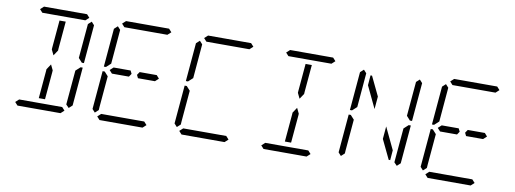

<svg xmlns="http://www.w3.org/2000/svg" viewBox="-73 -1441 5042 1881"><g transform="rotate(10 2448.0 -500.0)"><path d="M204 -969 238 -1000H666L694 -969L660 -938H658H477H415H234H232ZM405 -108H343L367 -382L368 -400L404 -454L430 -400L429 -382ZM411 -892H473L449 -618L448 -600L412 -546L386 -600L387 -618ZM612 -31 578 0H150L122 -31L156 -62H158H339H401H582H584ZM649 -436 694 -477H715L682 -95L648 -64L619 -94ZM724 -936 752 -905 719 -523H698L661 -564L691 -906Z M1020 -969 1054 -1000H1482L1510 -969L1476 -938H1474H1293H1231H1050H1048ZM1020 -469H1007L979 -500L1013 -531H1026H1150H1174H1182L1197 -500L1176 -469H1168H1144ZM1428 -31 1394 0H966L938 -31L972 -62H974H1155H1217H1398H1400ZM908 -64 880 -95 913 -477H934L943 -467L971 -436L944 -125L943 -108L942 -95ZM938 -523H917L950 -905L984 -936L1012 -905L1011 -892L983 -564L949 -533ZM1428 -531H1442L1469 -500L1435 -469H1422H1298H1274H1266L1251 -500L1272 -531H1280H1304Z M1836 -969 1870 -1000H2298L2326 -969L2292 -938H2290H2109H2047H1866H1864ZM2244 -31 2210 0H1782L1754 -31L1788 -62H1790H1971H2033H2214H2216ZM1724 -64 1696 -95 1729 -477H1750L1759 -467L1787 -436L1760 -125L1759 -108L1758 -95ZM1754 -523H1733L1766 -905L1800 -936L1828 -905L1827 -892L1799 -564L1765 -533Z M2652 -969 2686 -1000H3114L3142 -969L3108 -938H3106H2925H2863H2682H2680ZM2853 -108H2791L2815 -382L2816 -400L2852 -454L2878 -400L2877 -382ZM2859 -892H2921L2897 -618L2896 -600L2860 -546L2834 -600L2835 -618ZM3060 -31 3026 0H2598L2570 -31L2604 -62H2606H2787H2849H3030H3032Z M3612 -700 3601 -574 3497 -793 3505 -892H3520ZM3732 -300 3743 -426 3847 -207 3839 -108H3824ZM3913 -436 3958 -477H3979L3946 -95L3912 -64L3883 -94ZM3988 -936 4016 -905 3983 -523H3962L3925 -564L3955 -906ZM3356 -64 3328 -95 3361 -477H3382L3391 -467L3419 -436L3392 -125L3391 -108L3390 -95ZM3386 -523H3365L3398 -905L3432 -936L3460 -905L3459 -892L3431 -564L3397 -533Z M4284 -969 4318 -1000H4746L4774 -969L4740 -938H4738H4557H4495H4314H4312ZM4284 -469H4271L4243 -500L4277 -531H4290H4414H4438H4446L4461 -500L4440 -469H4432H4408ZM4692 -31 4658 0H4230L4202 -31L4236 -62H4238H4419H4481H4662H4664ZM4172 -64 4144 -95 4177 -477H4198L4207 -467L4235 -436L4208 -125L4207 -108L4206 -95ZM4202 -523H4181L4214 -905L4248 -936L4276 -905L4275 -892L4247 -564L4213 -533ZM4692 -531H4706L4733 -500L4699 -469H4686H4562H4538H4530L4515 -500L4536 -531H4544H4568Z"/></g></svg>

Font: DSEG14 Classic Mini
Style: Light Italic
Weight: 300
Italic angle: -5°
Designer: Keshikan(Twitter:@keshinomi_88pro)
Version: Version 0.46